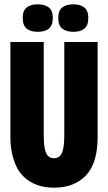

<svg xmlns="http://www.w3.org/2000/svg" viewBox="-20 -854 499 887"><path d="M230 13Q185 13 151.5 0.5Q118 -12 94 -33.5Q70 -55 56 -84.5Q42 -114 35 -148.5Q28 -183 28 -221V-660H182V-230Q182 -191 187 -167Q192 -143 202.5 -133Q213 -123 229 -123Q246 -123 256.5 -133Q267 -143 272 -167Q277 -191 277 -230V-660H431V-221Q431 -100 377 -43.5Q323 13 230 13ZM319 -707Q287 -707 268 -721.5Q249 -736 249 -771Q249 -805 267.5 -819.5Q286 -834 319 -834Q351 -834 369.5 -819.5Q388 -805 388 -771Q388 -736 369.5 -721.5Q351 -707 319 -707ZM154 -707Q122 -707 103.5 -721.5Q85 -736 85 -772Q85 -805 103.5 -819.5Q122 -834 154 -834Q187 -834 205.5 -819.5Q224 -805 224 -772Q224 -736 205.5 -721.5Q187 -707 154 -707Z"/></svg>

Font: Bricolage Grotesque 72pt Condensed ExtraBold
Style: Regular
Weight: 800
Width: 3
Designer: Mathieu Triay
Foundry: Atelier Triay
Version: Version 1.001;gftools[0.9.33.dev8+g029e19f]